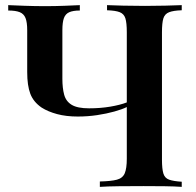

<svg xmlns="http://www.w3.org/2000/svg" viewBox="-20 -728 765 748"><path d="M291 -708V-687Q265 -687 250 -680.5Q235 -674 229 -657.5Q223 -641 223 -610V-421Q223 -385 230 -359Q237 -333 259.5 -319.5Q282 -306 327 -306Q371 -306 409.5 -312.5Q448 -319 474 -329V-311Q456 -302 425.5 -293.5Q395 -285 358.5 -279.5Q322 -274 283 -274Q238 -274 202.5 -283.5Q167 -293 142 -309Q110 -331 98 -363Q86 -395 86 -447V-610Q86 -641 79.5 -657.5Q73 -674 57 -680.5Q41 -687 12 -687V-708Q34 -707 75 -705.5Q116 -704 156 -704Q195 -704 232.5 -705.5Q270 -707 291 -708ZM688 -708V-688Q656 -687 639 -680.5Q622 -674 616.5 -656.5Q611 -639 611 -602V-106Q611 -70 616.5 -52Q622 -34 639 -28Q656 -22 688 -20V0Q660 -2 621 -2.5Q582 -3 540 -3Q491 -3 444.5 -2.5Q398 -2 369 0V-21Q413 -22 435.5 -28Q458 -34 466 -53Q474 -72 474 -110V-602Q474 -639 468.5 -656.5Q463 -674 446.5 -680.5Q430 -687 397 -688V-708Q421 -707 460.5 -706Q500 -705 545 -705Q585 -705 624 -706Q663 -707 688 -708Z"/></svg>

Font: Playfair Display SemiBold
Style: Regular
Weight: 600
Designer: Claus Eggers Sørensen
Foundry: Claus Eggers Sørensen
Version: Version 1.203